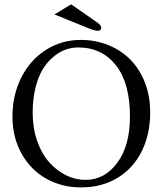

<svg xmlns="http://www.w3.org/2000/svg" viewBox="-20 -839 739 872"><path d="M303.2 -819.3 424.3 -734.9Q439.5 -723.6 439.5 -713.9Q439.5 -699.2 424.8 -699.2Q409.7 -699.2 381.8 -710.9L227.1 -773.4ZM334.5 -623.5Q304.7 -623.5 276.1 -613Q247.6 -602.5 220.5 -579.3Q193.4 -556.2 173.1 -522.5Q152.8 -488.8 140.6 -438.2Q128.4 -387.7 128.4 -327.1Q128.4 -257.3 148.9 -198.7Q169.4 -140.1 203.4 -102.1Q237.3 -64 279.8 -43Q322.3 -22 367.7 -22Q455.6 -22 512.9 -100.1Q570.3 -178.2 570.3 -309.6Q570.3 -461.9 506.3 -542.7Q442.4 -623.5 334.5 -623.5ZM662.1 -329.1Q662.1 -229.5 623.8 -152.1Q585.4 -74.7 513.7 -31.2Q441.9 12.2 348.1 12.2Q261.7 12.2 191.2 -26.9Q120.6 -65.9 78.6 -140.1Q36.6 -214.4 36.6 -310.1Q36.6 -407.2 76.7 -486.8Q116.7 -566.4 188 -612.1Q259.3 -657.7 347.2 -657.7Q414.1 -657.7 472.2 -634Q530.3 -610.4 572.3 -567.9Q614.3 -525.4 638.2 -463.9Q662.1 -402.3 662.1 -329.1Z"/></svg>

Font: Libertinage
Style: f
Weight: 400
Designer: OSP
Foundry: OSP
Version: Version 1.0; 2008; OFL relea